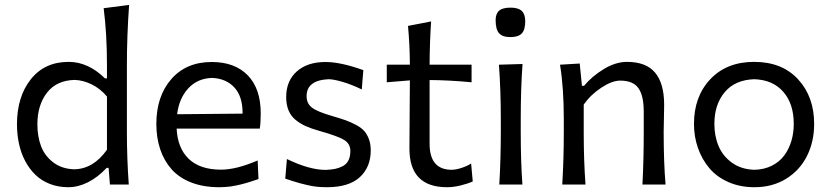

<svg xmlns="http://www.w3.org/2000/svg" viewBox="-20 -764 3441 795"><path d="M262.7 11.2Q221.2 11.2 186.3 -2.4Q151.4 -16.1 126.5 -40.3Q101.6 -64.5 84.2 -97.4Q66.9 -130.4 58.6 -168.9Q50.3 -207.5 50.3 -249.5Q50.3 -363.3 107.4 -435.5Q164.6 -507.8 264.2 -507.8Q345.2 -507.8 414.6 -439.5H422.9V-493.7Q422.9 -624.5 409.2 -730L514.6 -743.7Q505.4 -615.2 505.4 -493.7V-219.2Q505.4 -107.4 513.2 0H435.1L429.7 -68.8H421.4Q385.7 -30.3 344.7 -9.5Q303.7 11.2 262.7 11.2ZM287.6 -63Q366.7 -64.5 422.9 -144V-364.3Q395.5 -397 359.6 -414.6Q323.7 -432.1 289.1 -433.1Q213.9 -431.2 174.3 -379.9Q134.8 -328.6 134.8 -249Q134.8 -198.7 150.1 -158.4Q165.5 -118.2 200.9 -91.3Q236.3 -64.5 287.6 -63Z M1059.6 -294.4Q1059.6 -257.3 1055.7 -231.4H711.4Q715.3 -150.4 761.7 -106Q808.1 -61.5 895.5 -61.5Q958.5 -61.5 1046.9 -99.6L1050.3 -22.5Q1048.8 -22 1035.2 -17.6Q1021.5 -13.2 1017.3 -11.7Q1013.2 -10.3 999.8 -6.3Q986.3 -2.4 979 -0.7Q971.7 1 958.5 3.9Q945.3 6.8 935.3 8.1Q925.3 9.3 912.6 10.3Q899.9 11.2 887.7 11.2Q822.3 11.2 772 -8.3Q721.7 -27.8 690.4 -63.2Q659.2 -98.6 643.3 -146Q627.4 -193.4 627.4 -251Q627.4 -365.2 689.2 -436.3Q751 -507.3 856.9 -507.3Q952.1 -507.3 1005.9 -452.1Q1059.6 -397 1059.6 -294.4ZM857.9 -441.4Q797.9 -439.5 759.8 -398.4Q721.7 -357.4 713.4 -291L984.4 -293.5V-296.9Q984.4 -365.2 950.2 -402.1Q916 -439 857.9 -441.4Z M1333.5 11.2Q1312.5 11.2 1292.7 9.3Q1272.9 7.3 1251.2 2Q1229.5 -3.4 1219.7 -5.9Q1210 -8.3 1186 -16.1Q1162.1 -23.9 1161.1 -24.4L1168 -105.5Q1261.2 -60.5 1328.6 -60.5Q1351.6 -61.5 1368.2 -64.9Q1384.8 -68.4 1399.9 -76.4Q1415 -84.5 1422.9 -100.1Q1430.7 -115.7 1430.7 -138.7Q1430.7 -168.9 1404.5 -184.8Q1378.4 -200.7 1301.8 -222.2Q1269 -231.4 1246.6 -241.5Q1224.1 -251.5 1204.3 -267.3Q1184.6 -283.2 1174.8 -306.9Q1165 -330.6 1165 -362.3Q1165 -429.2 1209 -468.3Q1252.9 -507.3 1327.6 -507.3Q1390.6 -507.3 1484.4 -473.6L1478 -393.6Q1436 -414.1 1398.4 -425Q1360.8 -436 1340.3 -436Q1249.5 -431.6 1249.5 -365.7Q1249.5 -335.4 1271.7 -318.4Q1293.9 -301.3 1356.9 -283.2Q1390.6 -273.4 1411.6 -265.9Q1432.6 -258.3 1454.6 -246.6Q1476.6 -234.9 1488.3 -221.4Q1500 -208 1507.6 -187.7Q1515.1 -167.5 1515.1 -141.1Q1515.1 -72.3 1470 -30.5Q1424.8 11.2 1333.5 11.2Z M1930.7 -86.9 1937.5 -12.7Q1918.5 -3.9 1888.2 3.7Q1857.9 11.2 1831.1 11.2Q1675.3 11.2 1675.3 -148.9Q1675.3 -207.5 1676.3 -310.5Q1677.2 -413.6 1677.2 -431.2L1581.5 -423.3V-496.1H1677.2Q1676.8 -576.2 1669.4 -656.7L1765.1 -675.3Q1759.3 -590.8 1758.8 -496.1H1932.6V-423.3Q1840.8 -432.1 1758.8 -432.6V-168.5Q1758.8 -61 1850.6 -61Q1866.7 -61 1889.9 -68.4Q1913.1 -75.7 1930.7 -86.9Z M2032.2 -680.2Q2032.2 -707.5 2046.9 -720Q2061.5 -732.4 2094.2 -732.4Q2126 -732.4 2140.4 -718.8Q2154.8 -705.1 2154.8 -675.8Q2154.8 -640.6 2140.4 -625.5Q2126 -610.4 2093.3 -610.4Q2060.5 -610.4 2046.4 -626.5Q2032.2 -642.6 2032.2 -680.2ZM2143.1 0H2047.4Q2053.7 -106.4 2053.7 -219.2V-269Q2053.7 -389.6 2045.9 -496.1L2143.6 -499Q2136.2 -397.9 2136.2 -269V-219.2Q2136.2 -93.8 2143.1 0Z M2404.3 0H2308.1Q2314.5 -106.4 2314.5 -219.2V-269Q2314.5 -401.9 2298.8 -496.1L2380.4 -501L2389.6 -408.7H2398.4Q2430.7 -447.8 2479.7 -477.8Q2528.8 -507.8 2576.2 -507.8Q2655.3 -507.8 2692.6 -463.1Q2730 -418.5 2730 -330.1Q2730 -306.6 2729 -269.5Q2728 -232.4 2728 -219.2Q2728 -90.8 2735.8 0H2640.1Q2645.5 -101.6 2645.5 -215.3V-301.8Q2645.5 -367.7 2623.5 -398.9Q2601.6 -430.2 2547.9 -430.2Q2514.6 -430.2 2470.5 -401.4Q2426.3 -372.6 2397 -331.1V-215.3Q2397 -100.6 2404.3 0Z M3104 11.2Q3044.4 11.2 2996.1 -10Q2947.8 -31.2 2917 -67.9Q2886.2 -104.5 2869.9 -151.4Q2853.5 -198.2 2853.5 -251Q2853.5 -364.3 2921.1 -436Q2988.8 -507.8 3102.5 -507.8Q3218.3 -507.8 3284.7 -435.5Q3351.1 -363.3 3351.1 -251Q3351.1 -177.2 3321.3 -117.9Q3291.5 -58.6 3234.9 -23.7Q3178.2 11.2 3104 11.2ZM3104 -61Q3144.5 -62 3176 -77.9Q3207.5 -93.8 3227.1 -120.1Q3246.6 -146.5 3256.6 -179.7Q3266.6 -212.9 3266.6 -251Q3266.6 -334 3223.6 -383.5Q3180.7 -433.1 3104 -436Q3023.9 -433.6 2981 -382.6Q2938 -331.5 2938 -251Q2938 -200.2 2955.6 -158.7Q2973.1 -117.2 3011.5 -89.8Q3049.8 -62.5 3104 -61Z"/></svg>

Font: Commissioner Flair
Style: Regular
Weight: 400
Designer: Kostas Bartsokas
Foundry: Kostas Bartsokas
Version: Version 1.000